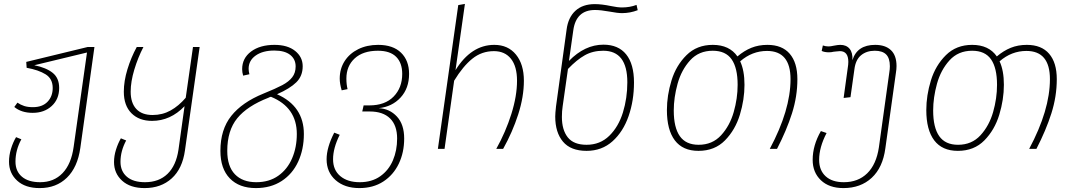

<svg xmlns="http://www.w3.org/2000/svg" viewBox="-20 -760 5480 980"><path d="M462 -520 390 -5Q376 94 321.5 147Q267 200 183 200H182Q109 200 67.5 162Q26 124 26 65Q26 33 36 0Q46 -33 62 -60L89 -49Q59 6 59 65Q59 114 92 142Q125 170 185 170Q255 170 299.5 123.5Q344 77 356 -11L424 -492L155 -427Q215 -415 248.5 -388.5Q282 -362 282 -311Q282 -254 244 -219Q206 -184 147 -184Q89 -184 53 -214L69 -236Q85 -225 103.5 -219Q122 -213 148 -213Q196 -213 222.5 -240.5Q249 -268 249 -311Q249 -358 213 -380.5Q177 -403 116 -414L114 -444L427 -520Z M999 -520 924 8Q911 101 856.5 150.5Q802 200 718 200Q645 200 603.5 162.5Q562 125 562 67Q562 36 572 4Q582 -28 597 -54L624 -43Q595 11 595 66Q595 114 627.5 142Q660 170 720 170Q791 170 835 127.5Q879 85 891 4L922 -218Q850 -143 756 -143Q690 -143 651 -182Q612 -221 612 -292Q612 -346 630.5 -406.5Q649 -467 678 -520H712Q684 -466 665.5 -404.5Q647 -343 647 -292Q647 -235 675.5 -204Q704 -173 759 -173Q809 -173 850.5 -196Q892 -219 928 -261L965 -520Z M1531 -76Q1531 2 1502 65Q1473 128 1417.5 164Q1362 200 1286 200Q1201 200 1153 150.5Q1105 101 1105 10Q1105 -99 1160.5 -168.5Q1216 -238 1324 -282Q1388 -308 1421 -325.5Q1454 -343 1471.5 -365.5Q1489 -388 1489 -421Q1489 -458 1461 -480Q1433 -502 1380 -502Q1321 -502 1285 -476.5Q1249 -451 1249 -409Q1249 -397 1253 -381L1221 -374Q1216 -391 1216 -407Q1216 -463 1261.5 -497Q1307 -531 1381 -531Q1448 -531 1486.5 -500Q1525 -469 1525 -422Q1525 -372 1492.5 -340Q1460 -308 1394 -279Q1531 -218 1531 -76ZM1495 -76Q1495 -212 1363 -266Q1357 -265 1350 -261Q1242 -219 1191 -156.5Q1140 -94 1140 10Q1140 89 1179 129.5Q1218 170 1288 170Q1354 170 1400.5 137Q1447 104 1471 48Q1495 -8 1495 -76Z M2043 -53Q2043 18 2015.5 75.5Q1988 133 1936.5 166.5Q1885 200 1814 200Q1739 200 1693 159.5Q1647 119 1647 53Q1647 -7 1686 -83L1714 -72Q1680 -4 1680 53Q1680 108 1717 139Q1754 170 1816 170Q1878 170 1921 139.5Q1964 109 1985.5 58.5Q2007 8 2007 -53Q2007 -120 1971 -155.5Q1935 -191 1867 -191H1829L1836 -222H1865Q1945 -222 1989 -267Q2033 -312 2033 -383Q2033 -439 2002 -470Q1971 -501 1909 -501Q1833 -501 1790.5 -462Q1748 -423 1748 -359Q1748 -329 1754 -305L1724 -299Q1714 -333 1714 -359Q1714 -409 1739 -448Q1764 -487 1808.5 -509Q1853 -531 1910 -531Q1986 -531 2027 -491Q2068 -451 2068 -383Q2068 -309 2024.5 -262Q1981 -215 1913 -208Q1969 -205 2006 -165Q2043 -125 2043 -53Z M2654 -348Q2654 -266 2625 -176Q2596 -86 2548 0H2513Q2561 -86 2590 -178Q2619 -270 2619 -348Q2619 -421 2588 -460Q2557 -499 2501 -499Q2439 -499 2391 -460.5Q2343 -422 2298 -348L2249 0H2215L2319 -734L2353 -740L2305 -402Q2385 -531 2503 -531Q2573 -531 2613.5 -481.5Q2654 -432 2654 -348Z M3216 -339Q3216 -247 3188.5 -167.5Q3161 -88 3106.5 -39Q3052 10 2974 10Q2893 10 2853.5 -37Q2814 -84 2814 -165Q2814 -181 2818 -217L2872 -609Q2880 -671 2917 -705Q2954 -739 3016 -739Q3051 -739 3099 -729Q3132 -722 3155 -722Q3195 -722 3229 -735L3235 -708Q3196 -693 3155 -693Q3132 -693 3090 -701Q3046 -709 3017 -709Q2920 -709 2906 -604L2884 -449Q2965 -532 3060 -532Q3136 -532 3176 -482.5Q3216 -433 3216 -339ZM3182 -340Q3182 -501 3059 -501Q3006 -501 2965 -478Q2924 -455 2879 -408L2852 -218Q2848 -193 2848 -163Q2848 -97 2878 -59Q2908 -21 2974 -21Q3043 -21 3090 -67Q3137 -113 3159.5 -186Q3182 -259 3182 -340Z M4050 -356Q4050 -268 4022.5 -181.5Q3995 -95 3946 0H3909Q4015 -198 4015 -356Q4015 -500 3895 -500Q3819 -500 3758 -447Q3780 -400 3780 -327Q3780 -252 3756.5 -174.5Q3733 -97 3680.5 -43.5Q3628 10 3545 10Q3465 10 3424.5 -43.5Q3384 -97 3384 -198Q3384 -273 3407.5 -349.5Q3431 -426 3484 -478.5Q3537 -531 3618 -531Q3703 -531 3744 -472Q3778 -501 3815 -516Q3852 -531 3897 -531Q3972 -531 4011 -485.5Q4050 -440 4050 -356ZM3745 -327Q3745 -413 3714.5 -457Q3684 -501 3618 -501Q3547 -501 3502.5 -452Q3458 -403 3438.5 -332.5Q3419 -262 3419 -196Q3419 -109 3450 -65Q3481 -21 3546 -21Q3616 -21 3660.5 -69.5Q3705 -118 3725 -188Q3745 -258 3745 -327Z M4556 -423Q4556 -407 4553 -389L4499 -3Q4486 95 4429.5 147.5Q4373 200 4285 200Q4212 200 4170 160Q4128 120 4128 56Q4128 -18 4170 -91L4199 -81Q4161 -8 4161 56Q4161 109 4194 139.5Q4227 170 4287 170Q4360 170 4406.5 124.5Q4453 79 4466 -8L4519 -389Q4522 -407 4522 -422Q4522 -463 4503 -482Q4484 -501 4445 -501Q4403 -501 4375 -478Q4347 -455 4341 -406L4321 -264L4286 -260L4307 -413Q4310 -431 4310 -444Q4310 -499 4267 -499Q4259 -499 4249.5 -497.5Q4240 -496 4235 -496Q4223 -493 4211 -493Q4188 -493 4174 -500L4180 -528Q4194 -523 4209 -523Q4219 -523 4237 -527Q4257 -531 4269 -531Q4300 -531 4316.5 -511Q4333 -491 4331 -453Q4355 -531 4447 -531Q4499 -531 4527.5 -504Q4556 -477 4556 -423Z M5374 -356Q5374 -268 5346.5 -181.5Q5319 -95 5270 0H5233Q5339 -198 5339 -356Q5339 -500 5219 -500Q5143 -500 5082 -447Q5104 -400 5104 -327Q5104 -252 5080.5 -174.5Q5057 -97 5004.5 -43.5Q4952 10 4869 10Q4789 10 4748.5 -43.5Q4708 -97 4708 -198Q4708 -273 4731.5 -349.5Q4755 -426 4808 -478.5Q4861 -531 4942 -531Q5027 -531 5068 -472Q5102 -501 5139 -516Q5176 -531 5221 -531Q5296 -531 5335 -485.5Q5374 -440 5374 -356ZM5069 -327Q5069 -413 5038.5 -457Q5008 -501 4942 -501Q4871 -501 4826.5 -452Q4782 -403 4762.5 -332.5Q4743 -262 4743 -196Q4743 -109 4774 -65Q4805 -21 4870 -21Q4940 -21 4984.5 -69.5Q5029 -118 5049 -188Q5069 -258 5069 -327Z"/></svg>

Font: FiraGO UltraLight
Style: Italic
Weight: 200
Italic angle: -8°
Designer: bBox Type GmbH
Foundry: bBox Type GmbH
Version: Version 1.001